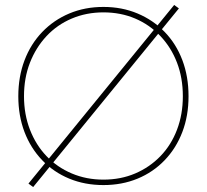

<svg xmlns="http://www.w3.org/2000/svg" viewBox="-20 -738 838 776"><path d="M114 18 95 4 684 -718 703 -704ZM54 -349Q54 -428 79 -494Q104 -560 150.5 -608.5Q197 -657 260 -683.5Q323 -710 398 -710Q473 -710 536 -683.5Q599 -657 645.5 -609Q692 -561 717 -495Q742 -429 742 -349Q742 -270 717 -204.5Q692 -139 645.5 -90.5Q599 -42 536 -16Q473 10 398 10Q323 10 260 -16Q197 -42 150.5 -90.5Q104 -139 79 -204.5Q54 -270 54 -349ZM719 -349Q719 -423 695.5 -484.5Q672 -546 628.5 -592Q585 -638 526.5 -663Q468 -688 398 -688Q329 -688 270 -663Q211 -638 168 -592Q125 -546 101 -484.5Q77 -423 77 -349Q77 -276 101 -214Q125 -152 168 -107Q211 -62 270 -37Q329 -12 398 -12Q468 -12 526.5 -37Q585 -62 628.5 -107Q672 -152 695.5 -214Q719 -276 719 -349Z"/></svg>

Font: Mach Thin
Style: Regular
Weight: 250
Version: Version 1.002